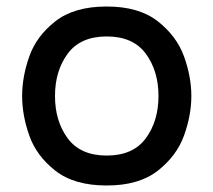

<svg xmlns="http://www.w3.org/2000/svg" viewBox="-20 -557 656 590"><path d="M48 -262Q48 -321 70 -383.5Q92 -446 150 -491.5Q208 -537 308 -537Q407 -537 465 -491.5Q523 -446 545.5 -383.5Q568 -321 568 -262Q568 -203 545.5 -140.5Q523 -78 465 -32.5Q407 13 308 13Q208 13 150 -32.5Q92 -78 70 -140.5Q48 -203 48 -262ZM467 -262Q467 -339 428 -392Q389 -445 308 -445Q227 -445 188 -392Q149 -339 149 -262Q149 -185 188 -132Q227 -79 308 -79Q389 -79 428 -132Q467 -185 467 -262Z"/></svg>

Font: Shippori Gothic B2 Bold
Style: Regular
Weight: 700
Designer: FONTDASU
Foundry: FONTDASU / Google Inc. / but / Adobe
Version: Version 1.130